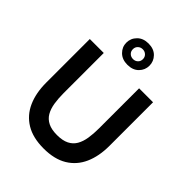

<svg xmlns="http://www.w3.org/2000/svg" viewBox="-264 -1090 1245 1245"><g transform="rotate(45 359.0 -467.5)"><path d="M359 14Q260.5 14 196.2 -25Q132 -64 100.5 -134.5Q69 -205 69 -300V-700H197V-333Q197 -283 203.5 -241.8Q210 -200.5 227.2 -170.8Q244.5 -141 276.5 -125Q308.5 -109 359 -109Q409.5 -109 441.5 -125Q473.5 -141 490.8 -170.8Q508 -200.5 514.5 -241.8Q521 -283 521 -333V-700H649V-300Q649 -205 617.5 -134.5Q586 -64 521.8 -25Q457.5 14 359 14ZM359 -754Q310.5 -754 281.8 -782.8Q253 -811.5 253 -851Q253 -891 281.8 -920Q310.5 -949 359 -949Q408.5 -949 436.8 -920Q465 -891 465 -851Q465 -811.5 436.8 -782.8Q408.5 -754 359 -754ZM359 -806Q378.5 -806 391.8 -818.5Q405 -831 405 -851Q405 -870.5 391.8 -883.2Q378.5 -896 359 -896Q339.5 -896 326.2 -883.2Q313 -870.5 313 -851Q313 -831 326.2 -818.5Q339.5 -806 359 -806Z"/></g></svg>

Font: Cabin Resolve
Style: Bold-Resolve
Weight: 700
Designer: Pablo Impallari
Foundry: Pablo Impallari. http://www.impallari.com Igino Marini. http://www.ikern.com
Version: Version 3.001